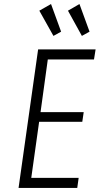

<svg xmlns="http://www.w3.org/2000/svg" viewBox="-20 -932 494 952"><path d="M72 0H363L370 -50H135L174 -328H388L395 -376H181L217 -637H446L454 -687H169ZM424 -775 374 -912 317 -879 386 -754ZM283 -775 233 -912 175 -879 245 -754Z"/></svg>

Font: Secuela ExtLt
Style: Italic
Weight: 200
Italic angle: -8°
Designer: Fernando Haro
Foundry: deFharo
Version: Version 1.704